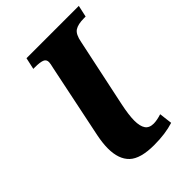

<svg xmlns="http://www.w3.org/2000/svg" viewBox="-212 -810 916 916"><g transform="rotate(-45 246.0 -352.0)"><path d="M109 -135Q109 -170 118 -215L195 -587Q202 -616 202 -625Q202 -643 186 -649Q170 -655 138 -655H126L139 -714H492L479 -655H468Q427 -655 406.5 -641.5Q386 -628 378 -584L305 -239Q292 -177 292 -140Q292 -102 305 -83Q318 -64 348 -64Q369 -64 401 -74L409 -8Q353 10 277 10Q185 10 147 -26Q109 -62 109 -135Z"/></g></svg>

Font: Noto Serif NarrowBlack
Style: Italic
Weight: 900
Width: 4
Italic angle: -12°
Designer: Monotype Design Team
Foundry: Monotype Imaging Inc.
Version: Version 1.001